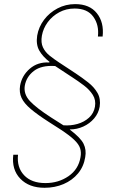

<svg xmlns="http://www.w3.org/2000/svg" viewBox="-20 -757 570 925"><path d="M474.4 -581H451.7Q458.1 -636.4 429.7 -676.1Q401.3 -715.9 339.5 -715.9Q299 -715.9 265.6 -698Q232.2 -680 210.2 -650.4Q188.2 -620.7 181.8 -585.2Q176.1 -551.5 187 -528.8Q197.8 -506 219.1 -489Q240.4 -471.9 266.3 -454.9Q269.5 -452.8 271.3 -451.7L325.3 -416.2Q329.9 -413 334.5 -410Q339.1 -407 344.1 -403.8Q376.1 -382.5 404.8 -359.9Q433.6 -337.4 449.8 -309.1Q465.9 -280.9 460.2 -242.9Q454.5 -210.9 433.4 -186.3Q412.3 -161.6 381.6 -147.5Q350.9 -133.5 316.8 -133.5V-132.1Q367.9 -93.8 382.5 -64.5Q397 -35.2 390.6 0Q383.5 45.5 355.8 78.7Q328.1 111.9 286.2 129.8Q244.3 147.7 194.6 147.7Q120 147.7 77.8 103.9Q35.5 60 44 -11.4H66.8Q60.4 49.4 96.1 87.2Q131.7 125 198.9 125Q261.7 125 310 91.8Q358.3 58.6 367.9 0Q372.2 -23.4 365.8 -43Q359.4 -62.5 337 -83.8Q314.6 -105.1 271.3 -133.5L215.9 -169Q160.5 -204.5 128.2 -231.9Q95.9 -259.2 83.8 -285.5Q71.7 -311.8 76.7 -343.8Q85.2 -392.8 123.6 -426Q161.9 -459.2 217.3 -456L218.8 -458.8Q185.7 -484.4 169.2 -513.5Q152.7 -542.6 159.1 -585.2Q166.2 -627.1 192.1 -661.6Q218 -696 257.1 -716.6Q296.2 -737.2 342.3 -737.2Q411.6 -737.2 446.7 -693.2Q481.9 -649.1 474.4 -581ZM437.5 -242.9Q442.8 -274.9 427.2 -299.7Q411.6 -324.6 384.4 -345.2Q357.2 -365.8 327.8 -384.9Q323.9 -387.4 320.1 -389.9Q316.4 -392.4 312.5 -394.9L245.7 -438.9Q179.7 -443.2 143.3 -415.3Q106.9 -387.4 99.4 -343.8Q93 -303.3 124.5 -269.7Q155.9 -236.2 227.3 -190.3L285.5 -153.4Q320.3 -150.6 353 -159.8Q385.7 -169 408.7 -190Q431.8 -210.9 437.5 -242.9Z"/></svg>

Font: Inter UI Thin
Style: Italic
Weight: 100
Italic angle: -9.39999°
Designer: Rasmus Andersson
Foundry: rsms
Version: 3.2;8d6f07862